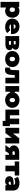

<svg xmlns="http://www.w3.org/2000/svg" viewBox="3392 -3990 791 7616"><g transform="rotate(90 3788.0 -181.5)"><path d="M364 -166Q402 -166 427.5 -192.5Q453 -219 453 -273Q453 -327 427.5 -354Q402 -381 364 -381Q326 -381 300.5 -354Q275 -327 275 -273Q275 -219 300.5 -192.5Q326 -166 364 -166ZM279 194H53V-547H268V-502Q317 -557 418 -557Q472 -557 520 -537.5Q568 -518 604 -481Q640 -444 661 -391.5Q682 -339 682 -273Q682 -207 661 -154.5Q640 -102 604 -65.5Q568 -29 520 -9.5Q472 10 418 10Q327 10 279 -37Z M1119 -330Q1112 -365 1089 -384Q1066 -403 1031 -403Q996 -403 973 -384Q950 -365 943 -330ZM1050 10Q975 10 913.5 -11.5Q852 -33 809 -71Q766 -109 742.5 -161Q719 -213 719 -274Q719 -336 742.5 -388Q766 -440 807.5 -477.5Q849 -515 906 -536Q963 -557 1029 -557Q1090 -557 1144.5 -539Q1199 -521 1240.5 -485Q1282 -449 1306 -396Q1330 -343 1330 -274Q1330 -262 1329 -247.5Q1328 -233 1327 -221H947Q971 -157 1057 -157Q1095 -157 1119.5 -167Q1144 -177 1171 -197L1289 -78Q1249 -34 1190.5 -12Q1132 10 1050 10Z M1609 -407V-331H1698Q1747 -331 1747 -370Q1747 -407 1698 -407ZM1609 -220V-140H1714Q1763 -140 1763 -181Q1763 -220 1714 -220ZM1411 0V-547H1718Q1829 -547 1889.5 -509.5Q1950 -472 1950 -404Q1950 -366 1930.5 -336Q1911 -306 1876 -287Q1966 -253 1966 -160Q1966 -87 1909 -43.5Q1852 0 1734 0Z M2322 10Q2253 10 2194.5 -11Q2136 -32 2093.5 -69.5Q2051 -107 2027.5 -159.5Q2004 -212 2004 -274Q2004 -336 2027.5 -388Q2051 -440 2093.5 -477.5Q2136 -515 2194.5 -536Q2253 -557 2322 -557Q2392 -557 2450.5 -536Q2509 -515 2551 -477.5Q2593 -440 2616.5 -388Q2640 -336 2640 -274Q2640 -212 2616.5 -159.5Q2593 -107 2551 -69.5Q2509 -32 2450.5 -11Q2392 10 2322 10ZM2322 -166Q2360 -166 2385.5 -193Q2411 -220 2411 -274Q2411 -328 2385.5 -354.5Q2360 -381 2322 -381Q2284 -381 2258.5 -354.5Q2233 -328 2233 -274Q2233 -220 2258.5 -193Q2284 -166 2322 -166Z M2665 -183Q2671 -182 2677 -181.5Q2683 -181 2688 -181Q2710 -181 2723 -189.5Q2736 -198 2743.5 -214.5Q2751 -231 2754 -254.5Q2757 -278 2758 -309L2766 -547H3288V0H3062V-371H2959L2956 -300Q2953 -226 2943 -167.5Q2933 -109 2911.5 -68.5Q2890 -28 2853.5 -6.5Q2817 15 2761 15Q2716 15 2656 0Z M3950 -166Q3985 -166 4009.5 -193Q4034 -220 4034 -274Q4034 -328 4009.5 -354.5Q3985 -381 3950 -381Q3915 -381 3890.5 -354.5Q3866 -328 3866 -274Q3866 -220 3890.5 -193Q3915 -166 3950 -166ZM3950 10Q3896 10 3848.5 -4Q3801 -18 3763 -43.5Q3725 -69 3698 -104.5Q3671 -140 3657 -184H3619V0H3394V-547H3619V-371H3659Q3674 -413 3701.5 -447.5Q3729 -482 3766.5 -506.5Q3804 -531 3850.5 -544Q3897 -557 3950 -557Q4017 -557 4073.5 -536Q4130 -515 4170.5 -477.5Q4211 -440 4234 -388Q4257 -336 4257 -274Q4257 -212 4234 -159.5Q4211 -107 4170.5 -69.5Q4130 -32 4073.5 -11Q4017 10 3950 10Z M4983 108H4774V0H4328V-547H4553V-177H4685V-547H4910V-177H4983Z M5049 0V-547H5274V-300L5463 -547H5671V0H5446V-248L5258 0Z M6119 -280V-372H6036Q5978 -372 5978 -328Q5978 -302 5992.5 -291Q6007 -280 6036 -280ZM5975 0H5736L5854 -171Q5803 -196 5775 -237.5Q5747 -279 5747 -336Q5747 -386 5767 -425Q5787 -464 5823.5 -491Q5860 -518 5912.5 -532.5Q5965 -547 6031 -547H6319V0H6119V-139H6064Z M6776 0H6551V-371H6384V-547H6943V-371H6776Z M7311 -216H7255Q7219 -216 7202.5 -204.5Q7186 -193 7186 -170Q7186 -151 7200 -138.5Q7214 -126 7240 -126Q7263 -126 7282.5 -138.5Q7302 -151 7311 -178ZM7172 10Q7122 10 7084 -3.5Q7046 -17 7020.5 -40Q6995 -63 6982 -94Q6969 -125 6969 -160Q6969 -240 7030 -282.5Q7091 -325 7219 -325H7310Q7305 -357 7280 -373Q7255 -389 7207 -389Q7170 -389 7132 -377.5Q7094 -366 7067 -346L6995 -495Q7019 -510 7048.5 -521.5Q7078 -533 7110 -541Q7142 -549 7175.5 -553Q7209 -557 7241 -557Q7382 -557 7459.5 -494Q7537 -431 7537 -294V0H7327V-72Q7288 10 7172 10Z"/></g></svg>

Font: Montserrat-Alt1 Black
Style: Regular
Weight: 900
Designer: Differentunic
Foundry: Differentunic
Version: Version 7.222